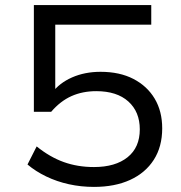

<svg xmlns="http://www.w3.org/2000/svg" viewBox="-20 -725 711 754"><path d="M349 9Q298 9 250.5 -1.5Q203 -12 161.5 -32Q120 -52 88 -79L124 -150Q176 -108 230.5 -88.5Q285 -69 349 -69Q433 -69 481 -107.5Q529 -146 529 -217Q529 -286 484 -326.5Q439 -367 358 -367Q304 -367 260.5 -347.5Q217 -328 181 -286H113V-705H574V-628H197V-360H184Q213 -399 263 -421Q313 -443 375 -443Q450 -443 504 -415Q558 -387 587.5 -337.5Q617 -288 617 -221Q617 -149 584 -97.5Q551 -46 491 -18.5Q431 9 349 9Z"/></svg>

Font: Nunito Sans 10pt SemiExpanded
Style: Regular
Weight: 400
Width: 6
Designer: Vernon Adams
Foundry: Vernon Adams
Version: Version 3.101;gftools[0.9.27]